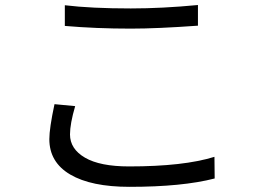

<svg xmlns="http://www.w3.org/2000/svg" viewBox="-20 -722 1040 762"><path d="M237.3 -619.1V-701.2Q341.8 -688.5 499 -688.5Q623 -688.5 765.6 -702.1V-620.1Q603.5 -608.4 499 -608.4Q361.3 -608.4 237.3 -619.1ZM196.3 -308.6 278.3 -300.8Q257.8 -230.5 257.8 -188.5Q257.8 -130.9 317.4 -96.2Q377 -61.5 492.2 -61.5Q709 -61.5 831.1 -99.6L832 -13.7Q704.1 19.5 494.1 19.5Q341.8 19.5 258.8 -29.3Q175.8 -78.1 175.8 -169.9Q175.8 -212.9 196.3 -308.6Z"/></svg>

Font: Gen Shin Gothic Regular
Style: Regular
Weight: 400
Designer: [Source Han Sans]
Ryoko NISHIZUKA  (kana & ideographs); Paul D. Hunt (Latin, Greek & Cyrillic); Wenlong ZHANG  (bopomofo
Version: Version 1.002.20150607